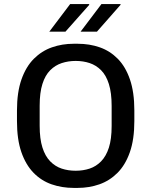

<svg xmlns="http://www.w3.org/2000/svg" viewBox="-20 -909 739 939"><path d="M340 10Q283 10 232.5 -7.5Q182 -25 144 -64Q106 -103 84.5 -165Q63 -227 63 -317V-369Q63 -458 85 -520.5Q107 -583 145.5 -621.5Q184 -660 234 -677.5Q284 -695 340 -695H360Q418 -695 468 -677.5Q518 -660 556 -621.5Q594 -583 615.5 -520.5Q637 -458 637 -369V-317Q637 -227 615 -164.5Q593 -102 554.5 -63.5Q516 -25 466 -7.5Q416 10 360 10ZM350 -74Q387 -74 418.5 -84.5Q450 -95 474.5 -120Q499 -145 512.5 -187Q526 -229 526 -293V-391Q526 -455 512.5 -498Q499 -541 474.5 -565.5Q450 -590 418.5 -600.5Q387 -611 350 -611Q314 -611 282 -600.5Q250 -590 225.5 -565.5Q201 -541 187.5 -498.5Q174 -456 174 -392V-294Q174 -230 187.5 -187.5Q201 -145 225.5 -120Q250 -95 281.5 -84.5Q313 -74 350 -74ZM374 -754 476 -889H569L570 -886L454 -754ZM221 -754 323 -889H415L417 -886L300 -754Z"/></svg>

Font: Chivo Medium
Style: Regular
Weight: 400
Version: Version 2.002